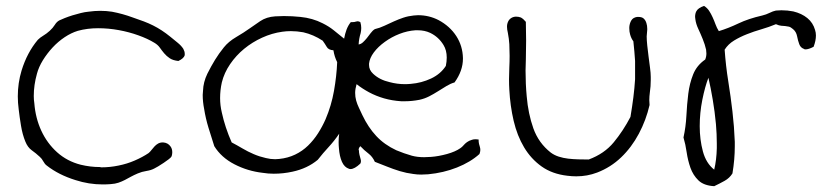

<svg xmlns="http://www.w3.org/2000/svg" viewBox="-20 -559 2769 647"><path d="M581.1 -353.5Q562.5 -355.5 551.8 -362.8Q541 -370.1 533.2 -379.4Q525.4 -388.7 518.6 -398.4Q511.7 -408.2 500 -415Q477.5 -428.7 446.3 -439.9Q415 -451.2 380.4 -457.5Q345.7 -463.9 310.5 -463.9Q274.4 -463.9 242.2 -455.1Q219.7 -448.2 197.8 -433.6Q175.8 -418.9 157.2 -398.9Q138.7 -378.9 124.5 -356Q110.4 -333 104.5 -310.5Q93.8 -272.5 93.8 -235.4Q93.8 -222.7 95.7 -210.9Q99.6 -161.1 119.1 -118.7Q138.7 -76.2 172.4 -45.9Q206.1 -15.6 252 -3.9Q284.2 3.9 316.4 3.9Q319.3 4.9 321.3 4.9Q350.6 4.9 378.9 -1Q408.2 -6.8 434.1 -18.1Q460 -29.3 480.5 -43Q485.4 -46.9 490.2 -53.2Q495.1 -59.6 500.5 -65.4Q505.9 -71.3 512.7 -75.2Q519.5 -79.1 529.3 -79.1Q545.9 -78.1 554.7 -65.4Q560.5 -57.6 560.5 -45.9Q560.5 -40 558.6 -33.2Q556.6 -28.3 548.8 -22.5Q541 -16.6 531.7 -10.3Q522.5 -3.9 513.2 1.5Q503.9 6.8 500 8.8Q489.3 14.6 473.6 17.1Q458 19.5 444.3 25.4Q430.7 31.2 420.9 36.6Q411.1 42 400.9 47.4Q390.6 52.7 379.4 56.6Q368.2 60.5 352.5 61.5Q339.8 62.5 326.2 62.5Q279.3 62.5 234.4 47.9Q177.7 30.3 137.7 -1Q130.9 -5.9 126 -15.1Q121.1 -24.4 114.3 -30.3Q100.6 -43 86.9 -52.7Q73.2 -62.5 65.4 -82Q55.7 -105.5 50.8 -135.3Q45.9 -165 43 -190.4Q40 -212.9 40 -234.4Q40 -279.3 52.7 -321.3Q71.3 -381.8 107.4 -424.8Q115.2 -432.6 126 -439Q136.7 -445.3 147.5 -455.1Q158.2 -464.8 164.6 -475.1Q170.9 -485.4 179.7 -490.2Q185.5 -493.2 197.8 -498Q210 -502.9 224.1 -507.3Q238.3 -511.7 252.4 -515.1Q266.6 -518.6 277.3 -519.5Q298.8 -522.5 317.4 -522.5Q338.9 -522.5 357.4 -519.5Q393.6 -512.7 427.7 -500Q448.2 -493.2 464.8 -486.8Q481.4 -480.5 496.1 -473.1Q510.7 -465.8 524.9 -456.5Q539.1 -447.3 554.7 -434.6Q565.4 -425.8 578.1 -415.5Q590.8 -405.3 597.7 -394.5Q602.5 -385.7 602.5 -377.9V-373Q599.6 -362.3 581.1 -353.5Z M1595.7 -40Q1565.4 -12.7 1520 5.4Q1474.6 23.4 1422.9 28.3Q1411.1 29.3 1399.4 29.3Q1385.7 29.3 1373 27.3Q1349.6 24.4 1327.1 17.6Q1304.7 10.7 1284.2 2.4Q1263.7 -5.9 1243.2 -13.7Q1235.4 -31.2 1221.2 -42Q1207 -52.7 1194.3 -66.4Q1188.5 -60.5 1188.5 -53.7Q1188.5 -52.7 1189.5 -52.7Q1189.5 -44.9 1191.4 -37.1Q1193.4 -29.3 1195.3 -22.5Q1196.3 -19.5 1196.3 -15.6Q1196.3 -11.7 1194.3 -7.8Q1174.8 10.7 1161.1 10.7Q1158.2 10.7 1156.2 9.8Q1140.6 4.9 1132.3 -13.7Q1124 -32.2 1122.1 -59.6Q1121.1 -69.3 1121.1 -80.1Q1121.1 -94.7 1123 -108.4Q1106.4 -84 1087.4 -63.5Q1068.4 -43 1050.8 -20.5Q1015.6 8.8 965.8 19.5Q934.6 26.4 902.3 26.4Q883.8 26.4 865.2 23.4Q814.5 17.6 770 -5.4Q725.6 -28.3 702.1 -66.4Q692.4 -96.7 682.6 -128.4Q672.9 -160.2 668 -191.4Q663.1 -215.8 663.1 -239.3Q663.1 -246.1 664.1 -252.9Q665 -282.2 678.7 -310.5Q691.4 -335.9 704.6 -357.4Q717.8 -378.9 734.4 -399.4Q750 -418.9 775.9 -434.1Q801.8 -449.2 822.3 -463.9Q835.9 -473.6 856.9 -487.8Q877.9 -502 907.2 -503.9Q921.9 -504.9 936.5 -504.9Q964.8 -504.9 992.2 -502Q1033.2 -498 1067.4 -480.5Q1088.9 -469.7 1104 -457.5Q1119.1 -445.3 1139.6 -428.7Q1142.6 -445.3 1147.9 -459.5Q1153.3 -473.6 1162.1 -484.4H1167Q1174.8 -484.4 1179.7 -486.3Q1182.6 -487.3 1184.6 -487.3Q1189.5 -487.3 1194.3 -484.4Q1197.3 -474.6 1197.3 -464.8Q1197.3 -456.1 1195.3 -447.3Q1189.5 -428.7 1188.5 -409.2Q1196.3 -410.2 1203.1 -416.5Q1210 -422.9 1216.3 -430.7Q1222.7 -438.5 1229 -447.3Q1235.4 -456.1 1243.2 -460.9Q1259.8 -464.8 1275.4 -472.2Q1291 -479.5 1307.1 -486.8Q1323.2 -494.1 1339.4 -499.5Q1355.5 -504.9 1374 -506.8Q1381.8 -507.8 1388.7 -507.8Q1425.8 -507.8 1458 -491.2Q1496.1 -470.7 1517.6 -437.5Q1539.1 -404.3 1540 -363.3V-361.3Q1540 -320.3 1511.7 -281.2Q1498 -277.3 1484.4 -269Q1470.7 -260.7 1456.1 -251.5Q1441.4 -242.2 1426.3 -234.4Q1411.1 -226.6 1393.6 -222.7Q1368.2 -217.8 1344.7 -217.8H1332Q1301.8 -219.7 1274.4 -227.5Q1247.1 -235.4 1223.6 -248Q1200.2 -260.7 1181.6 -275.4Q1176.8 -258.8 1176.8 -246.1Q1176.8 -232.4 1180.2 -220.2Q1183.6 -208 1189.5 -195.8Q1195.3 -183.6 1201.2 -170.9Q1220.7 -129.9 1248 -100.6Q1275.4 -71.3 1315.4 -52.7Q1340.8 -42 1368.2 -34.2Q1386.7 -29.3 1409.2 -29.3Q1419.9 -29.3 1432.6 -30.3Q1458 -32.2 1486.3 -40Q1514.6 -47.9 1531.2 -59.6Q1537.1 -63.5 1542 -69.3Q1546.9 -75.2 1553.7 -80.1Q1560.5 -85 1570.3 -87.9Q1575.2 -89.8 1583 -89.8Q1586.9 -89.8 1592.8 -88.9Q1592.8 -80.1 1594.2 -74.2Q1595.7 -68.4 1597.2 -63.5Q1598.6 -58.6 1598.6 -53.7Q1598.6 -47.9 1595.7 -40ZM1482.4 -336.9Q1485.4 -351.6 1485.4 -365.2Q1485.4 -389.6 1474.6 -407.2Q1458 -434.6 1429.7 -448.2Q1411.1 -457 1387.7 -457H1379.9Q1352.5 -455.1 1326.2 -444.8Q1299.8 -434.6 1276.9 -418Q1253.9 -401.4 1239.7 -382.3Q1225.6 -363.3 1223.6 -344.7V-339.8Q1223.6 -323.2 1237.3 -310.5Q1258.8 -290 1293 -282.2Q1318.4 -275.4 1344.7 -275.4Q1354.5 -275.4 1364.3 -276.4Q1400.4 -279.3 1432.6 -294.4Q1464.8 -309.6 1482.4 -336.9ZM1116.2 -349.6Q1111.3 -359.4 1108.4 -368.7Q1105.5 -377.9 1103.5 -389.6Q1086.9 -390.6 1081.1 -400.9Q1075.2 -411.1 1067.4 -421.9Q1036.1 -442.4 1002 -450.2Q980.5 -454.1 960 -454.1Q945.3 -454.1 931.6 -452.1Q896.5 -447.3 863.3 -432.1Q830.1 -417 802.7 -394.5Q775.4 -372.1 755.4 -342.8Q735.4 -313.5 727.5 -281.2Q721.7 -254.9 721.7 -228.5Q721.7 -204.1 727.5 -179.7Q738.3 -129.9 760.7 -79.1Q779.3 -69.3 797.4 -58.6Q815.4 -47.9 835 -39.6Q854.5 -31.2 876 -26.4Q891.6 -22.5 907.2 -22.5Q914.1 -22.5 920.9 -23.4Q950.2 -26.4 974.6 -38.1Q999 -49.8 1018.1 -68.4Q1037.1 -86.9 1051.8 -109.9Q1066.4 -132.8 1077.1 -157.2Q1096.7 -203.1 1105.5 -252.9Q1114.3 -302.7 1116.2 -349.6Z M2172.9 -299.8V-289.1Q2172.9 -267.6 2169.9 -248Q2168 -233.4 2168 -221.7Q2168 -212.9 2168.9 -205.1Q2157.2 -154.3 2132.8 -108.4Q2108.4 -62.5 2073.2 -28.8Q2038.1 4.9 1992.2 22.5Q1959 35.2 1921.9 35.2Q1907.2 35.2 1891.6 33.2Q1840.8 27.3 1805.2 2Q1769.5 -23.4 1746.1 -62.5Q1722.7 -101.6 1710.9 -151.9Q1699.2 -202.1 1696.3 -256.8Q1695.3 -273.4 1695.3 -292Q1695.3 -310.5 1696.3 -331.1Q1697.3 -350.6 1697.3 -371.1Q1697.3 -390.6 1696.3 -410.2Q1695.3 -427.7 1691.4 -448.2Q1688.5 -460 1688.5 -468.8Q1688.5 -474.6 1689.5 -478.5Q1692.4 -490.2 1699.7 -496.1Q1707 -502 1716.8 -502.9H1719.7Q1727.5 -502.9 1735.4 -500Q1744.1 -495.1 1752 -485.4Q1752.9 -454.1 1752.9 -421.9Q1752.9 -389.6 1752 -357.4Q1751 -338.9 1751 -321.3Q1751 -276.4 1754.9 -234.4Q1759.8 -175.8 1777.3 -126.5Q1794.9 -77.1 1835.9 -44.9Q1847.7 -36.1 1862.8 -31.2Q1877.9 -26.4 1894.5 -24.4Q1911.1 -22.5 1929.2 -22Q1947.3 -21.5 1963.9 -21.5Q2016.6 -41 2048.3 -79.6Q2080.1 -118.2 2104.5 -165Q2110.4 -200.2 2114.3 -231Q2118.2 -261.7 2120.1 -292V-353.5Q2118.2 -383.8 2114.3 -419.9Q2107.4 -428.7 2103.5 -442.4Q2100.6 -452.1 2100.6 -462.9V-467.8Q2101.6 -480.5 2107.4 -490.2Q2113.3 -500 2127 -502H2130.9Q2142.6 -502 2148.4 -497.1Q2155.3 -491.2 2158.2 -481.4Q2161.1 -472.7 2161.1 -461.9V-459Q2160.2 -446.3 2159.2 -436.5Q2159.2 -423.8 2161.1 -405.8Q2163.1 -387.7 2165.5 -368.7Q2168 -349.6 2170.4 -331.1Q2172.9 -312.5 2172.9 -299.8Z M2721.7 -401.4Q2705.1 -392.6 2694.3 -392.6Q2690.4 -392.6 2688.5 -394.5Q2677.7 -398.4 2673.3 -410.2Q2668.9 -421.9 2666 -437Q2663.1 -452.1 2652.3 -460.9Q2644.5 -467.8 2638.2 -469.2Q2631.8 -470.7 2626 -471.2Q2620.1 -471.7 2612.8 -472.2Q2605.5 -472.7 2594.7 -477.5Q2571.3 -467.8 2545.9 -460.4Q2520.5 -453.1 2497.1 -443.8Q2473.6 -434.6 2453.6 -422.4Q2433.6 -410.2 2421.9 -391.6Q2425.8 -336.9 2434.1 -285.2Q2442.4 -233.4 2448.2 -183.1Q2454.1 -132.8 2456.1 -81.1V-66.4Q2456.1 -21.5 2448.2 25.4Q2438.5 41 2421.9 50.3Q2405.3 59.6 2386.7 68.4Q2351.6 66.4 2333.5 48.8Q2315.4 31.2 2306.6 6.3Q2297.9 -18.6 2293.9 -45.9Q2290 -73.2 2283.2 -95.7Q2291 -130.9 2293 -168.9Q2294.9 -207 2299.3 -242.7Q2303.7 -278.3 2315.9 -308.6Q2328.1 -338.9 2356.4 -358.4Q2360.4 -368.2 2360.4 -378.9Q2360.4 -384.8 2359.4 -391.6Q2355.5 -409.2 2348.1 -427.2Q2340.8 -445.3 2333 -461.9Q2325.2 -478.5 2323.2 -494.1Q2322.3 -498 2322.3 -502Q2322.3 -512.7 2326.2 -520.5Q2332 -532.2 2352.5 -539.1Q2363.3 -532.2 2369.6 -522.5Q2376 -512.7 2381.3 -501Q2386.7 -489.3 2391.1 -477.1Q2395.5 -464.8 2402.3 -454.1Q2434.6 -463.9 2468.3 -480Q2502 -496.1 2548.8 -506.8Q2561.5 -509.8 2573.2 -515.6Q2585 -521.5 2594.7 -523.4Q2604.5 -524.4 2613.3 -524.4Q2633.8 -524.4 2653.3 -520.5Q2681.6 -513.7 2700.7 -498Q2719.7 -482.4 2726.6 -458Q2729.5 -449.2 2729.5 -439.5Q2729.5 -421.9 2721.7 -401.4ZM2386.7 12.7Q2394.5 -19.5 2395.5 -59.6V-75.2Q2395.5 -107.4 2392.6 -140.6Q2388.7 -182.6 2381.8 -223.1Q2375 -263.7 2367.2 -296.9Q2355.5 -266.6 2346.7 -222.7Q2337.9 -178.7 2337.9 -133.8Q2337.9 -88.9 2348.6 -48.8Q2359.4 -8.8 2386.7 12.7Z"/></svg>

Font: Crafty Girls
Style: Regular
Weight: 400
Designer: Crystal Kluge
Foundry: Font Diner, Inc DBA Tart Workshop
Version: Version 1.000